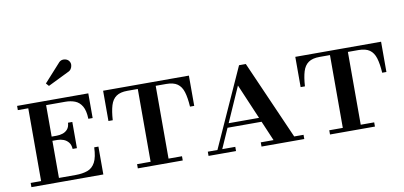

<svg xmlns="http://www.w3.org/2000/svg" viewBox="-70 -965 2500 1187"><g transform="rotate(-10 1180.5 -371.0)"><path d="M334.5 -188.5Q333 -214.5 320.5 -230Q308 -245.5 289.5 -252.5Q271 -259.5 251 -259.5H196V-286H251Q271 -286 289.5 -292Q308 -298 320.5 -312.5Q333 -327 334.5 -353H361.5V-188.5ZM467.5 -175H494V0H42.5V-26.5H108V-483.5H42.5V-510H489.5V-355H462.5Q461 -406.5 444.5 -434.5Q428 -462.5 401 -473Q374 -483.5 340.5 -483.5H220V-26.5H325Q368.5 -26.5 399.8 -37.8Q431 -49 448.2 -81.2Q465.5 -113.5 467.5 -175ZM258 -597.5 242 -615.5 341 -725Q352.5 -739.5 366.5 -741.8Q380.5 -744 392.8 -738.8Q405 -733.5 410.5 -723.5Q417 -713.5 416 -700.5Q415 -687.5 408 -677Q401 -666.5 388.5 -661.5Z M582.5 -320V-510H1121V-320H1094.5Q1091 -376 1080 -412.2Q1069 -448.5 1044 -466Q1019 -483.5 974 -483.5H730Q685.5 -483.5 660.2 -466Q635 -448.5 624 -412.2Q613 -376 609.5 -320ZM710.5 0V-26.5H992.5V0ZM795.5 0V-503H908V0Z M1203 0 1437.5 -519.5H1480L1708.5 0H1578.5L1409 -397L1233.5 0ZM1154.5 0V-26.5H1327V0ZM1294 -151V-177.5H1603V-151ZM1487 0V-26.5H1755.5V0Z M1789 -320V-510H2327.5V-320H2301Q2297.5 -376 2286.5 -412.2Q2275.5 -448.5 2250.5 -466Q2225.5 -483.5 2180.5 -483.5H1936.5Q1892 -483.5 1866.8 -466Q1841.5 -448.5 1830.5 -412.2Q1819.5 -376 1816 -320ZM1917 0V-26.5H2199V0ZM2002 0V-503H2114.5V0Z"/></g></svg>

Font: Bodoni Moda SC 9pt Medium
Style: Regular
Weight: 500
Designer: Owen Earl
Foundry: indestructible type
Version: Version 2.005